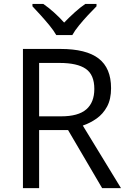

<svg xmlns="http://www.w3.org/2000/svg" viewBox="-20 -965 657 985"><path d="M290.5 -713.9Q422.4 -713.9 486.1 -664.8Q549.8 -615.7 549.8 -512.7Q549.8 -456.1 529.3 -418.2Q508.8 -380.4 475.6 -356.9Q442.4 -333.5 404.8 -320.8L600.6 0H503.9L329.1 -297.9H180.7V0H97.7V-713.9ZM285.6 -642.1H180.7V-368.2H293.9Q381.3 -368.2 422.6 -403.8Q463.9 -439.5 463.9 -508.8Q463.9 -581.5 420.2 -611.8Q376.5 -642.1 285.6 -642.1ZM268.6 -785.2Q255.9 -807.6 233.9 -834.5Q211.9 -861.3 188.2 -887.5Q164.6 -913.6 146.5 -932.6V-944.8H202.1Q228.5 -926.8 256.6 -901.6Q284.7 -876.5 309.1 -849.1Q335.4 -876.5 363.3 -901.6Q391.1 -926.8 417.5 -944.8H475.1V-932.6Q456.1 -913.6 431.6 -887.5Q407.2 -861.3 385.3 -834.5Q363.3 -807.6 351.1 -785.2Z"/></svg>

Font: Open Sans
Style: Regular
Weight: 400
Designer: Monotype Design Team
Foundry: Monotype Imaging Inc.
Version: Version 3.000; ttfautohint (v1.8.4)